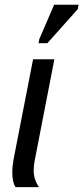

<svg xmlns="http://www.w3.org/2000/svg" viewBox="-20 -773 345 793"><path d="M119.1 -67.9Q119.1 -31.7 141.1 0H44.4Q30.8 -19.5 30.8 -61Q30.8 -86.4 36.1 -115.2L116.7 -528.3H204.6L123.5 -110.8Q119.1 -88.9 119.1 -67.9ZM139.2 -594.7 142.1 -610.8 203.6 -753.4H304.7L301.3 -735.4L175.8 -594.7Z"/></svg>

Font: Liberation Sans
Style: Italic
Weight: 400
Italic angle: -12°
Designer: Steve Matteson
Foundry: Ascender Corporation
Version: Version 2.1.5